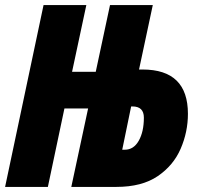

<svg xmlns="http://www.w3.org/2000/svg" viewBox="-25 -734 781 754"><path d="M455 -146 490 -316H495Q540 -316 540 -272Q540 -217 520 -181.5Q500 -146 465 -146ZM-5 0H163L228 -308H321L255 0H432Q532 0 594 -42Q656 -84 684.5 -150Q713 -216 713 -287Q713 -461 535 -461H521L575 -714H407L351 -452H258L314 -714H146Z"/></svg>

Font: Noto Sans Display Condensed Black
Style: Italic
Weight: 900
Width: 3
Italic angle: -192°
Designer: Monotype Design Team
Foundry: Monotype Imaging Inc.
Version: Version 1.900